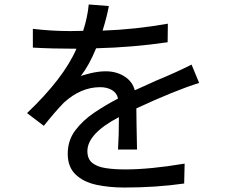

<svg xmlns="http://www.w3.org/2000/svg" viewBox="-20 -807 1040 859"><path d="M537 32Q467 32 410 19.5Q353 7 318 -26.5Q283 -60 283 -119.5Q283 -179 317 -224Q351 -269 402.5 -303.5Q454 -338 508 -366Q503 -391 481 -404Q459 -417 428 -417Q342 -417 266 -348Q227 -308 176 -244L101 -301Q265 -457 322 -589Q214 -589 127 -594V-678Q210 -668 294 -668L352 -669Q372 -731 377 -787L467 -780Q458 -731 439 -670Q584 -675 731 -701L730 -618Q573 -595 410 -591Q379 -515 341 -466Q346 -470 383.5 -479Q421 -488 453 -488Q501 -488 537 -465Q573 -442 583 -403L678 -446Q768 -483 837 -518L871 -436Q762 -402 590 -322Q591 -289 591 -244L593 -138H508Q512 -200 512 -283Q371 -209 371 -131Q371 -96 392.5 -78.5Q414 -61 452 -55Q490 -49 540 -49Q651 -49 806 -75L804 14Q679 32 537 32Z"/></svg>

Font: LXGW 975 Gothic SC
Style: Regular
Weight: 400
Version: Version 2.01;February 25, 2021